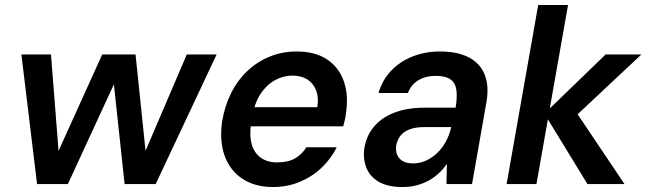

<svg xmlns="http://www.w3.org/2000/svg" viewBox="-20 -740 2599 772"><path d="M129 0 66 -521H185L216 -126H212L391 -521H525L566 -126H562L731 -521H851L606 0H481L437 -410H442L253 0Z M1077 12Q1005 12 955 -21Q905 -54 883.5 -113Q862 -172 873 -251Q883 -312 908.5 -364Q934 -416 974 -454Q1014 -492 1064.5 -512.5Q1115 -533 1173 -533Q1248 -533 1296 -500.5Q1344 -468 1363 -411.5Q1382 -355 1371 -285Q1370 -273 1367 -259.5Q1364 -246 1360 -232H956L970 -309H1256Q1262 -350 1250.5 -378Q1239 -406 1215 -421Q1191 -436 1156 -436Q1120 -436 1086.5 -418Q1053 -400 1029 -364.5Q1005 -329 995 -275L990 -246Q982 -196 992 -160.5Q1002 -125 1028.5 -106Q1055 -87 1093 -87Q1138 -87 1166 -103Q1194 -119 1212 -148H1334Q1312 -103 1274 -66.5Q1236 -30 1186 -9Q1136 12 1077 12Z M1599 12Q1539 12 1503 -9Q1467 -30 1453 -66Q1439 -102 1445 -144Q1453 -194 1483.5 -230.5Q1514 -267 1565.5 -287Q1617 -307 1687 -307H1812Q1819 -350 1815 -378.5Q1811 -407 1791 -421Q1771 -435 1731 -435Q1692 -435 1662.5 -417.5Q1633 -400 1620 -366H1502Q1517 -418 1552.5 -455.5Q1588 -493 1639 -513Q1690 -533 1748 -533Q1820 -533 1865.5 -509Q1911 -485 1929 -439.5Q1947 -394 1936 -330L1878 0H1775L1777 -81Q1763 -61 1745 -44Q1727 -27 1704.5 -14.5Q1682 -2 1655.5 5Q1629 12 1599 12ZM1641 -83Q1668 -83 1692.5 -94Q1717 -105 1737.5 -124.5Q1758 -144 1772 -169.5Q1786 -195 1793 -224L1794 -229H1686Q1651 -229 1627 -220Q1603 -211 1590 -194Q1577 -177 1573 -155Q1569 -121 1587 -102Q1605 -83 1641 -83Z M2342 0 2169 -283 2415 -521H2559L2256 -237L2272 -326L2491 0ZM2017 0 2144 -720H2264L2137 0Z"/></svg>

Font: DM Sans 10pt SemiBold
Style: Italic
Weight: 600
Italic angle: -10°
Version: Version 4.004;gftools[0.9.30]